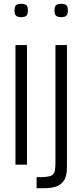

<svg xmlns="http://www.w3.org/2000/svg" viewBox="-20 -873 436 1018"><path d="M62 0V-634H123V0ZM92 -782Q82 -782 74 -784.5Q66 -787 61.5 -794.5Q57 -802 57 -818Q57 -841 67 -847Q77 -853 92 -853Q108 -853 118 -847Q128 -841 128 -818Q128 -802 123.5 -794.5Q119 -787 110.5 -784.5Q102 -782 92 -782ZM174 125V66H205Q229 65 242.5 61.5Q256 58 263 49.5Q270 41 272 25Q274 9 274 -18V-204H335V13Q335 61 318.5 85Q302 109 274.5 117Q247 125 212 125ZM274 -196V-634H335V-196ZM305 -782Q295 -782 286.5 -784.5Q278 -787 273.5 -794.5Q269 -802 269 -818Q269 -841 279.5 -847Q290 -853 305 -853Q319 -853 329.5 -847Q340 -841 340 -818Q340 -802 335.5 -794.5Q331 -787 323 -784.5Q315 -782 305 -782Z"/></svg>

Font: Matangi
Style: Regular
Weight: 400
Designer: Prashant Pant
Foundry: The Graphic Ant
Version: Version 3.002